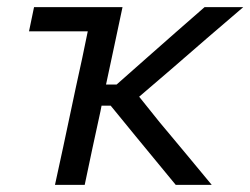

<svg xmlns="http://www.w3.org/2000/svg" viewBox="-20 -516 699 536"><path d="M133.5 0Q145.5 -55.5 156.5 -106Q167.5 -157 180.5 -219L191.5 -271Q201 -315.5 209.5 -353.5Q217.5 -391.5 225 -428.5H61L75 -496H322Q310.5 -441.5 299.5 -390Q288.5 -338.5 276 -280H305.5L391.5 -356Q431.5 -391 471.5 -426.5Q511.5 -461.5 551 -496H659Q608 -452.5 557.5 -409Q507 -365 456 -321L368.5 -246L425 -175.5Q461.5 -131.5 498.5 -87.5Q535 -43.5 571 0H470.5L414.5 -68L358.5 -136L289 -221H263.5L260.5 -205.5Q248 -149.5 237.8 -101Q227.5 -52.5 216.5 0Z"/></svg>

Font: Heraclito
Style: Italic
Weight: 400
Italic angle: -12°
Designer: Kostas Bartsokas (font) & Cristiano Sobral (main changes)
Foundry: Kostas Bartsokas (font) & Cristiano Sobral (main changes)
Version: Version 1.00;July 8, 2020;FontCreator 13.0.0.2655 64-bit